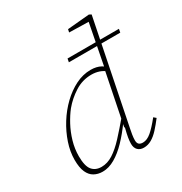

<svg xmlns="http://www.w3.org/2000/svg" viewBox="-176 -874 962 1016"><g transform="rotate(-30 305.5 -366.5)"><path d="M160 12Q131 12 108.5 -0.5Q86 -13 73.5 -41Q61 -69 61 -116Q61 -166 78.5 -218Q96 -270 126 -318Q156 -366 195.5 -404Q235 -442 280 -464.5Q325 -487 372 -487Q390 -487 405.5 -483.5Q421 -480 433.5 -473Q446 -466 456 -457L452 -431Q432 -448 410 -455.5Q388 -463 363 -463Q308 -463 261.5 -433.5Q215 -404 181 -363Q158 -334 137 -295Q116 -256 103 -211.5Q90 -167 90 -122Q90 -62 110 -37.5Q130 -13 167 -13Q203 -13 237.5 -35Q272 -57 310 -98Q348 -139 395 -195L399 -159H383Q347 -109 310 -70.5Q273 -32 235 -10Q197 12 160 12ZM293 -579 297 -600H611L607 -579ZM412 11Q389 11 375.5 -2.5Q362 -16 362 -41Q362 -57 365.5 -78Q369 -99 377 -130L375 -137L438 -450L441 -455L493 -723L501 -712L373 -715L377 -733L511 -745L524 -738L399 -118Q395 -100 392 -80.5Q389 -61 389 -47Q389 -30 397 -22.5Q405 -15 421 -15Q446 -15 472 -37Q498 -59 534 -104L548 -92Q525 -62 503.5 -38.5Q482 -15 459.5 -2Q437 11 412 11Z"/></g></svg>

Font: Source Serif 4 ExtraLight
Style: Italic
Weight: 250
Italic angle: -12°
Designer: Frank Grießhammer
Foundry: Adobe Systems Incorporated
Version: Version 4.004;hotconv 1.0.116;makeotfexe 2.5.65601